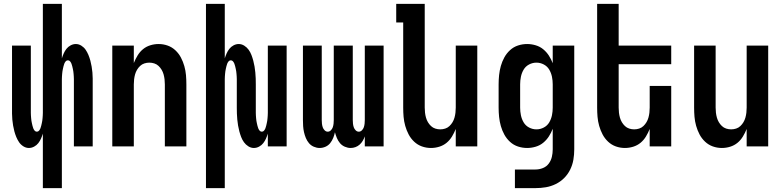

<svg xmlns="http://www.w3.org/2000/svg" viewBox="-20 -755 4040 990"><path d="M201 215V-66Q197 -53 191.5 -40.5Q186 -28 177.5 -17Q169 -6 156 1Q143 8 129 8Q114 8 100.5 -0.5Q87 -9 78.5 -21.5Q70 -34 64 -48.5Q58 -63 54 -78Q50 -93 47.5 -108Q45 -123 43.5 -138.5Q42 -154 42 -169.5Q42 -185 42 -200V-520H139V-200Q139 -193 139 -186.5Q139 -180 139 -173Q139 -166 139.5 -159.5Q140 -153 140.5 -146Q141 -139 142 -132.5Q143 -126 144.5 -119.5Q146 -113 147.5 -106.5Q149 -100 151.5 -93.5Q154 -87 158.5 -81.5Q163 -76 170 -76Q177 -76 181.5 -81.5Q186 -87 188.5 -93.5Q191 -100 192.5 -106.5Q194 -113 195.5 -119.5Q197 -126 198 -132.5Q199 -139 199.5 -146Q200 -153 200.5 -159.5Q201 -166 201 -173Q201 -180 201 -186.5Q201 -193 201 -200V-735H299V-454Q303 -467 308.5 -479.5Q314 -492 322.5 -503Q331 -514 344 -521Q357 -528 371 -528Q386 -528 399.5 -519.5Q413 -511 421.5 -498.5Q430 -486 436 -471.5Q442 -457 446 -442Q450 -427 452.5 -412Q455 -397 456.5 -381.5Q458 -366 458 -350.5Q458 -335 458 -320V0H361V-320Q361 -327 361 -333.5Q361 -340 361 -347Q361 -354 360.5 -360.5Q360 -367 359.5 -374Q359 -381 358 -387.5Q357 -394 355.5 -400.5Q354 -407 352.5 -413.5Q351 -420 348.5 -426.5Q346 -433 341.5 -438.5Q337 -444 330 -444Q323 -444 318.5 -438.5Q314 -433 311.5 -426.5Q309 -420 307.5 -413.5Q306 -407 304.5 -400.5Q303 -394 302 -387.5Q301 -381 300.5 -374Q300 -367 299.5 -360.5Q299 -354 299 -347Q299 -340 299 -333.5Q299 -327 299 -320V215Z M559 0V-520H670V-430Q678 -450 689.5 -469Q701 -488 717.5 -501.5Q734 -515 755 -521.5Q776 -528 798 -528Q822 -528 844.5 -520Q867 -512 884.5 -495.5Q902 -479 913 -458Q924 -437 930.5 -414Q937 -391 939 -367.5Q941 -344 941 -320V0H830V-320Q830 -333 828.5 -346Q827 -359 823.5 -371.5Q820 -384 813.5 -395Q807 -406 797.5 -415Q788 -424 775.5 -428Q763 -432 750 -432Q737 -432 724.5 -428Q712 -424 702.5 -415Q693 -406 686.5 -395Q680 -384 676.5 -371.5Q673 -359 671.5 -346Q670 -333 670 -320V0Z M1042 215V-735H1139V-454Q1143 -467 1148.5 -479.5Q1154 -492 1162.5 -503Q1171 -514 1184 -521Q1197 -528 1211 -528Q1226 -528 1239.5 -519.5Q1253 -511 1262 -498.5Q1271 -486 1276.5 -471.5Q1282 -457 1286 -442Q1290 -427 1292.5 -412Q1295 -397 1296.5 -381.5Q1298 -366 1298.5 -350.5Q1299 -335 1299 -320V-200Q1299 -193 1299 -186.5Q1299 -180 1299 -173Q1299 -166 1299.5 -159.5Q1300 -153 1300.5 -146Q1301 -139 1302 -132.5Q1303 -126 1304.5 -119.5Q1306 -113 1307.5 -106.5Q1309 -100 1311.5 -93.5Q1314 -87 1318.5 -81.5Q1323 -76 1330 -76Q1337 -76 1341.5 -81.5Q1346 -87 1348.5 -93.5Q1351 -100 1352.5 -106.5Q1354 -113 1355.5 -119.5Q1357 -126 1358 -132.5Q1359 -139 1359.5 -146Q1360 -153 1360.5 -159.5Q1361 -166 1361 -173Q1361 -180 1361 -186.5Q1361 -193 1361 -200V-520H1458V0H1361V-66Q1357 -53 1351.5 -40.5Q1346 -28 1337.5 -17Q1329 -6 1316 1Q1303 8 1289 8Q1274 8 1260.5 -0.5Q1247 -9 1238 -21.5Q1229 -34 1223.5 -48.5Q1218 -63 1214 -78Q1210 -93 1207.5 -108Q1205 -123 1203.5 -138.5Q1202 -154 1201.5 -169.5Q1201 -185 1201 -200V-320Q1201 -327 1201 -333.5Q1201 -340 1201 -347Q1201 -354 1200.5 -360.5Q1200 -367 1199.5 -374Q1199 -381 1198 -387.5Q1197 -394 1195.5 -400.5Q1194 -407 1192.5 -413.5Q1191 -420 1188.5 -426.5Q1186 -433 1181.5 -438.5Q1177 -444 1170 -444Q1163 -444 1158.5 -438.5Q1154 -433 1151.5 -426.5Q1149 -420 1147.5 -413.5Q1146 -407 1144.5 -400.5Q1143 -394 1142 -387.5Q1141 -381 1140.5 -374Q1140 -367 1139.5 -360.5Q1139 -354 1139 -347Q1139 -340 1139 -333.5Q1139 -327 1139 -320V215Z M1628 8Q1613 8 1598 1.5Q1583 -5 1573 -17Q1563 -29 1557 -43.5Q1551 -58 1547.5 -73.5Q1544 -89 1543 -104.5Q1542 -120 1542 -136V-520H1639V-136Q1639 -127 1640 -117.5Q1641 -108 1644 -99Q1647 -90 1654 -83Q1661 -76 1670 -76Q1679 -76 1686 -83Q1693 -90 1696 -99Q1699 -108 1700 -117.5Q1701 -127 1701 -136V-520H1799V-136Q1799 -127 1800 -117.5Q1801 -108 1804 -99Q1807 -90 1814 -83Q1821 -76 1830 -76Q1839 -76 1846 -83Q1853 -90 1856 -99Q1859 -108 1860 -117.5Q1861 -127 1861 -136V-520H1958V0H1861V-52Q1857 -40 1850.5 -29Q1844 -18 1834.5 -9.5Q1825 -1 1813 3.5Q1801 8 1788 8Q1773 8 1758 1.5Q1743 -5 1733 -17Q1723 -29 1717 -43.5Q1711 -58 1707 -73Q1704 -58 1698 -43.5Q1692 -29 1682.5 -17Q1673 -5 1658.5 1.5Q1644 8 1628 8Z M2202 8Q2178 8 2155.5 0Q2133 -8 2115.5 -24.5Q2098 -41 2087 -62Q2076 -83 2069.5 -106Q2063 -129 2061 -152.5Q2059 -176 2059 -200V-639H2023V-735H2170V-200Q2170 -187 2171.5 -174Q2173 -161 2176.5 -148.5Q2180 -136 2186.5 -125Q2193 -114 2202.5 -105Q2212 -96 2224.5 -92Q2237 -88 2250 -88Q2263 -88 2275.5 -92Q2288 -96 2297.5 -105Q2307 -114 2313.5 -125Q2320 -136 2323.5 -148.5Q2327 -161 2328.5 -174Q2330 -187 2330 -200V-520H2441V0H2330V-90Q2322 -70 2310.5 -51Q2299 -32 2282.5 -18.5Q2266 -5 2245 1.5Q2224 8 2202 8Z M2635 215V119H2741Q2761 119 2779.5 111.5Q2798 104 2809.5 88.5Q2821 73 2825.5 54Q2830 35 2830 15V-91Q2822 -70 2810 -51.5Q2798 -33 2781 -19Q2764 -5 2742 1.5Q2720 8 2698 8Q2674 8 2651 0.5Q2628 -7 2610 -23.5Q2592 -40 2580.5 -61Q2569 -82 2562.5 -105Q2556 -128 2553.5 -152Q2551 -176 2551 -200V-320Q2551 -344 2553.5 -368Q2556 -392 2562.5 -415Q2569 -438 2580.5 -459Q2592 -480 2610 -496.5Q2628 -513 2651 -520.5Q2674 -528 2698 -528Q2720 -528 2742 -521.5Q2764 -515 2781 -501Q2798 -487 2810 -468.5Q2822 -450 2830 -429V-520H2941V15Q2941 42 2936.5 68.5Q2932 95 2920 119.5Q2908 144 2889 163Q2870 182 2845.5 194Q2821 206 2794.5 210.5Q2768 215 2741 215ZM2746 -88Q2766 -88 2784 -97.5Q2802 -107 2812 -124Q2822 -141 2826 -160.5Q2830 -180 2830 -200V-320Q2830 -340 2826 -359.5Q2822 -379 2812 -396Q2802 -413 2784 -422.5Q2766 -432 2746 -432Q2726 -432 2708 -422.5Q2690 -413 2680 -396Q2670 -379 2666 -359.5Q2662 -340 2662 -320V-200Q2662 -180 2666 -160.5Q2670 -141 2680 -124Q2690 -107 2708 -97.5Q2726 -88 2746 -88Z M3202 8Q3178 8 3155.5 0Q3133 -8 3115.5 -24.5Q3098 -41 3087 -62Q3076 -83 3069.5 -106Q3063 -129 3061 -152.5Q3059 -176 3059 -200V-735H3170V-520H3441V-424H3170V-200Q3170 -187 3171.5 -174Q3173 -161 3176.5 -148.5Q3180 -136 3186.5 -125Q3193 -114 3202.5 -105Q3212 -96 3224.5 -92Q3237 -88 3250 -88Q3263 -88 3275.5 -92Q3288 -96 3297.5 -105Q3307 -114 3313.5 -125Q3320 -136 3323.5 -148.5Q3327 -161 3328.5 -174Q3330 -187 3330 -200V-312H3441V0H3330V-90Q3322 -70 3310.5 -51Q3299 -32 3282.5 -18.5Q3266 -5 3245 1.5Q3224 8 3202 8Z M3702 8Q3678 8 3655.5 0Q3633 -8 3615.5 -24.5Q3598 -41 3587 -62Q3576 -83 3569.5 -106Q3563 -129 3561 -152.5Q3559 -176 3559 -200V-520H3670V-200Q3670 -187 3671.5 -174Q3673 -161 3676.5 -148.5Q3680 -136 3686.5 -125Q3693 -114 3702.5 -105Q3712 -96 3724.5 -92Q3737 -88 3750 -88Q3763 -88 3775.5 -92Q3788 -96 3797.5 -105Q3807 -114 3813.5 -125Q3820 -136 3823.5 -148.5Q3827 -161 3828.5 -174Q3830 -187 3830 -200V-520H3941V0H3830V-90Q3822 -70 3810.5 -51Q3799 -32 3782.5 -18.5Q3766 -5 3745 1.5Q3724 8 3702 8Z"/></svg>

Font: Iosevka Fixed
Style: Bold
Weight: 700
Monospace: yes
Designer: Belleve Invis
Foundry: Belleve Invis
Version: Version 32.3.0